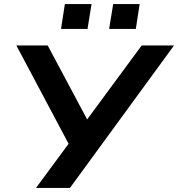

<svg xmlns="http://www.w3.org/2000/svg" viewBox="-20 -930 881 950"><path d="M158 0 333 -237 332 -195 61 -705H216L415 -332H406L681 -705H841L326 0ZM520 -787 540 -910H671L652 -787ZM282 -787 301 -910H433L413 -787Z"/></svg>

Font: Nunito Sans 7pt SemiExpanded
Style: Bold Italic
Weight: 700
Width: 6
Italic angle: -9°
Designer: Vernon Adams
Foundry: Vernon Adams
Version: Version 3.101;gftools[0.9.27]